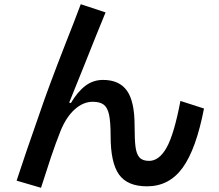

<svg xmlns="http://www.w3.org/2000/svg" viewBox="-20 -846 1040 913"><path d="M59 13Q99 -110 168 -306Q208 -425 294 -645Q333 -743 364 -826L482 -787Q441 -688 380 -534Q327 -401 309 -358L317 -356Q349 -410 386 -438Q423 -466 470 -466Q547 -466 583.5 -415Q620 -364 620 -249Q620 -181 624.5 -147Q629 -113 643.5 -97Q658 -81 689 -81Q737 -81 772.5 -144.5Q808 -208 838 -366L950 -330Q913 -138 849 -49Q785 40 679 40Q586 40 546 -16Q506 -72 506 -199Q506 -267 498.5 -301Q491 -335 473 -348.5Q455 -362 421 -362Q376 -362 336 -326.5Q296 -291 269 -226Q245 -166 222 -97.5Q199 -29 175 47Z"/></svg>

Font: IBM Plex Sans JP SemiBold
Style: Regular
Weight: 600
Designer: Mike Abbink; Paul van der Laan; Pieter van Rosmalen; Wujin Sim; Yejin Wi; Jinhee Kim; Boomi Park; Yona Kim; Kichan Ma
Foundry: Sandoll Inc.
Version: Version 1.001